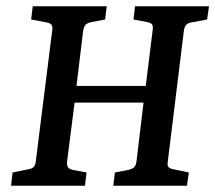

<svg xmlns="http://www.w3.org/2000/svg" viewBox="-20 -590 684 610"><path d="M15 0 20 -42 69 -52Q82 -54 87.5 -60Q93 -66 94 -80L146 -494Q148 -507 143 -512Q138 -517 127 -519L79 -528L84 -570H319L314 -528L271 -520Q258 -517 252.5 -512Q247 -507 244 -491L223 -317H443L465 -494Q467 -507 463 -512.5Q459 -518 447 -520L404 -528L409 -570H644L638 -528L589 -519Q577 -517 571.5 -511Q566 -505 564 -491L513 -76Q511 -64 515.5 -59Q520 -54 532 -52L580 -42L574 0H340L345 -42L387 -50Q400 -53 406 -58.5Q412 -64 414 -80L436 -264H217L193 -76Q192 -64 196 -58.5Q200 -53 212 -50L255 -42L250 0Z"/></svg>

Font: Yrsa Medium
Style: Italic
Weight: 500
Italic angle: -7.10001°
Designer: Anna Giedrys (Yrsa+Rasa design), David Brezina (Yrsa art-direction, Rasa art-direction, design)
Foundry: Rosetta Type Foundry
Version: Version 2.004